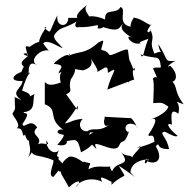

<svg xmlns="http://www.w3.org/2000/svg" viewBox="-20 -774 824 827"><path d="M382 -204C363 -193 355 -183 377 -216C335 -191 308 -235 336 -261C302 -264 258 -234 261 -245C308 -297 324 -343 313 -301L265 -368C300 -383 271 -391 285 -431C276 -422 336 -494 277 -485C309 -470 356 -472 332 -470C382 -481 384 -508 359 -548C377 -503 414 -468 394 -463C424 -471 445 -507 445 -460C497 -492 462 -466 442 -388L532 -422C539 -408 516 -421 558 -431C540 -491 571 -487 557 -468C531 -541 541 -488 531 -559C521 -570 450 -524 450 -540C431 -566 412 -550 417 -567C428 -604 430 -604 404 -591C343 -537 324 -557 274 -533C286 -558 278 -529 272 -514C300 -565 224 -519 212 -499C271 -494 231 -474 233 -458C262 -473 227 -463 242 -419C200 -403 185 -408 173 -421V-325C237 -300 178 -265 257 -212C238 -228 201 -197 260 -193C242 -193 275 -204 227 -150C296 -136 257 -199 258 -165C308 -171 313 -186 329 -118C370 -139 371 -148 377 -151C411 -114 387 -143 390 -153C408 -160 479 -112 493 -147C507 -181 513 -141 536 -208C477 -166 552 -198 523 -212C508 -251 570 -248 572 -220C562 -251 538 -274 543 -265L430 -271C430 -262 440 -240 428 -265C430 -260 418 -203 469 -251C402 -191 382 -236 351 -203ZM102 -356C96 -353 135 -363 75 -384C98 -461 120 -476 104 -452C107 -435 90 -526 139 -493C103 -516 153 -555 169 -555C202 -567 204 -530 166 -587C182 -607 224 -576 251 -566C233 -588 202 -609 217 -628C244 -661 249 -646 310 -681C290 -649 330 -656 312 -657C391 -654 410 -680 400 -652C422 -648 423 -661 428 -656C500 -633 492 -658 511 -673C489 -648 523 -628 555 -607C510 -639 540 -574 587 -588C580 -593 571 -589 619 -607C596 -550 598 -513 585 -540C657 -514 666 -545 673 -485C671 -479 630 -489 642 -473C667 -417 651 -456 638 -434C646 -424 640 -354 640 -330C680 -332 676 -334 705 -315C702 -296 668 -273 625 -258C657 -271 659 -254 619 -193C622 -178 643 -210 645 -163C618 -150 578 -138 568 -137C618 -163 539 -100 551 -93C546 -110 521 -97 502 -118C551 -54 477 -85 462 -33C469 -33 448 -51 456 -57C426 -52 399 -65 361 -45C367 -80 383 -65 340 -78C346 -64 309 -105 278 -99C231 -69 264 -58 232 -88C236 -116 213 -78 236 -134C228 -105 181 -116 179 -169C208 -131 151 -178 132 -140C183 -186 100 -187 140 -225C111 -270 81 -213 77 -240C119 -302 81 -279 82 -291C138 -296 118 -343 129 -369ZM42 -356C45 -375 43 -294 45 -324C43 -300 50 -312 35 -287C25 -282 76 -239 52 -221C89 -227 70 -168 91 -199C78 -213 103 -145 106 -176C100 -150 121 -134 101 -95C121 -120 125 -131 111 -135C119 -93 140 -112 207 -85C222 -85 180 -15 210 -12C257 -68 205 -19 266 -41C225 -39 242 -32 277 33C313 -4 340 3 305 33C325 0 377 -12 420 9C409 -14 410 -19 474 17C455 12 463 -3 460 22C527 -41 528 9 492 -60C580 -2 571 2 542 -31C543 -77 599 -89 621 -87C589 -37 610 -120 618 -78C650 -65 687 -83 651 -144C673 -168 646 -130 708 -132C699 -184 663 -202 687 -206C691 -211 733 -178 745 -189C699 -226 695 -249 720 -237C723 -245 704 -319 748 -284C763 -342 712 -344 771 -325C720 -393 757 -397 702 -443C720 -395 766 -441 713 -491C684 -475 728 -514 741 -512C682 -508 710 -511 662 -584C671 -521 697 -567 645 -543C617 -608 653 -591 627 -648C642 -643 589 -611 633 -672C631 -652 594 -696 554 -698C566 -705 542 -687 542 -659C480 -672 529 -734 499 -744C480 -708 429 -744 433 -689C453 -681 384 -717 351 -699C391 -691 326 -729 357 -754C301 -714 300 -687 335 -697H274C275 -654 220 -655 227 -708C187 -630 204 -626 171 -654C200 -675 147 -625 148 -587C158 -606 101 -571 110 -572C78 -580 94 -571 99 -532C58 -547 104 -546 99 -541C110 -523 43 -512 91 -480C81 -500 76 -469 72 -464C41 -455 12 -423 77 -425C74 -390 20 -379 73 -343Z"/></svg>

Font: Asimov Aggro
Style: Medium
Weight: 500
Designer: Google
Version: Version 2.000980; 2014